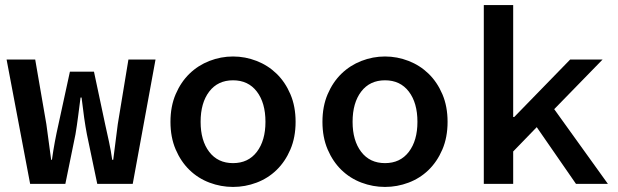

<svg xmlns="http://www.w3.org/2000/svg" viewBox="-20 -726 2440 758"><path d="M99 0 6 -491H119L163 -236Q168 -200 172.5 -165.5Q177 -131 182 -95H185Q190 -131 196.5 -166Q203 -201 211 -236L256 -443H351L395 -236Q403 -200 410.5 -165.5Q418 -131 423 -95H427Q432 -131 436 -165.5Q440 -200 445 -236L487 -491H594L504 0H364L323 -196Q312 -254 302 -341H298Q293 -303 288.5 -267.5Q284 -232 278 -196L238 0Z M900 12Q852 12 807 -5Q762 -22 728 -55Q694 -88 673.5 -136Q653 -184 653 -245Q653 -306 673.5 -354Q694 -402 728 -435Q762 -468 807 -485.5Q852 -503 900 -503Q948 -503 993 -485.5Q1038 -468 1072 -435Q1106 -402 1126.5 -354Q1147 -306 1147 -245Q1147 -184 1126.5 -136Q1106 -88 1072 -55Q1038 -22 993 -5Q948 12 900 12ZM900 -82Q960 -82 994 -126.5Q1028 -171 1028 -245Q1028 -320 994 -364.5Q960 -409 900 -409Q840 -409 806 -364.5Q772 -320 772 -245Q772 -171 806 -126.5Q840 -82 900 -82Z M1500 12Q1452 12 1407 -5Q1362 -22 1328 -55Q1294 -88 1273.5 -136Q1253 -184 1253 -245Q1253 -306 1273.5 -354Q1294 -402 1328 -435Q1362 -468 1407 -485.5Q1452 -503 1500 -503Q1548 -503 1593 -485.5Q1638 -468 1672 -435Q1706 -402 1726.5 -354Q1747 -306 1747 -245Q1747 -184 1726.5 -136Q1706 -88 1672 -55Q1638 -22 1593 -5Q1548 12 1500 12ZM1500 -82Q1560 -82 1594 -126.5Q1628 -171 1628 -245Q1628 -320 1594 -364.5Q1560 -409 1500 -409Q1440 -409 1406 -364.5Q1372 -320 1372 -245Q1372 -171 1406 -126.5Q1440 -82 1500 -82Z M1890 0V-706H2006V-264H2010L2231 -491H2359L2168 -295L2380 0H2254L2099 -224L2006 -128V0Z"/></svg>

Font: Source Code Pro Semibold
Style: Regular
Weight: 600
Monospace: yes
Designer: Paul D. Hunt, Teo Tuominen
Foundry: Adobe Systems Incorporated
Version: Version 2.030;PS 1.000;hotconv 16.6.51;makeotf.lib2.5.65220